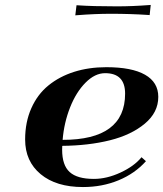

<svg xmlns="http://www.w3.org/2000/svg" viewBox="-20 -753 665 783"><path d="M431.6 -696.8Q368.2 -696.8 293 -690.9L287.1 -690.4L292 -731.4H296.4Q357.9 -727.1 456.1 -727.1Q520 -727.1 588.9 -732.4L594.7 -732.9L590.3 -691.4L585.4 -691.9Q512.2 -696.8 431.6 -696.8ZM233.9 -158.2Q233.4 -152.8 233.4 -142.6Q233.4 -79.1 264.2 -51.3Q294.9 -23.4 362.8 -23.4Q415.5 -23.4 471.4 -49.3Q527.3 -75.2 557.1 -111.8L575.2 -95.7Q530.3 -45.4 463.6 -17.8Q397 9.8 318.4 9.8Q209 9.8 145.8 -42.7Q82.5 -95.2 82.5 -184.1Q82.5 -254.9 107.7 -311.5Q132.8 -368.2 177.5 -404.5Q222.2 -440.9 282.2 -460Q342.3 -479 413.6 -479Q517.6 -479 571.5 -448.2Q625.5 -417.5 625.5 -357.9Q625.5 -294.4 570.3 -248.5Q515.1 -202.6 428.2 -180.9Q341.3 -159.2 233.9 -158.2ZM235.4 -182.6Q490.2 -182.6 490.2 -371.1Q490.2 -454.6 408.7 -454.6Q367.2 -454.6 328.9 -416Q290.5 -377.4 265.9 -315.2Q241.2 -252.9 235.4 -182.6Z"/></svg>

Font: QumpellkaNo12
Style: Regular
Weight: 500
Designer: gluk (gluksza@wp.pl)
Foundry: gluk (gluksza@wp.pl)
Version: Version 00.480